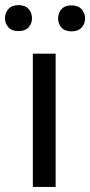

<svg xmlns="http://www.w3.org/2000/svg" viewBox="-54 -741 357 761"><path d="M166.5 -528.3V0H76.2V-528.3ZM-34.2 -668.5Q-34.2 -690.4 -20.5 -705.6Q-6.8 -720.7 19 -720.7Q45.4 -720.7 59.1 -705.6Q72.8 -690.4 72.8 -668.5Q72.8 -647.5 59.1 -632.6Q45.4 -617.7 19 -617.7Q-6.8 -617.7 -20.5 -632.6Q-34.2 -647.5 -34.2 -668.5ZM176.3 -667.5Q176.3 -689.5 189.7 -704.6Q203.1 -719.7 229.5 -719.7Q255.4 -719.7 269.3 -704.6Q283.2 -689.5 283.2 -667.5Q283.2 -646.5 269.3 -631.6Q255.4 -616.7 229.5 -616.7Q203.1 -616.7 189.7 -631.6Q176.3 -646.5 176.3 -667.5Z"/></svg>

Font: RobotoDEMO
Style: Regular
Weight: 400
Designer: Christian Robertson
Foundry: Google
Version: Version 2.136